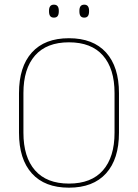

<svg xmlns="http://www.w3.org/2000/svg" viewBox="-20 -816 606 844"><path d="M283 9Q176.5 9 120 -53.8Q63.5 -116.5 63.5 -232.5V-406.5Q63.5 -522.5 120 -585.2Q176.5 -648 283 -648Q389.5 -648 446.2 -585.2Q503 -522.5 503 -406.5V-232.5Q503 -116.5 446.2 -53.8Q389.5 9 283 9ZM283 -9Q381.5 -9 432.5 -67.2Q483.5 -125.5 483.5 -232.5V-407Q483.5 -514 432.5 -572Q381.5 -630 283 -630Q185 -630 134 -572Q83 -514 83 -407V-232.5Q83 -125.5 134 -67.2Q185 -9 283 -9ZM217 -738.5Q206 -738.5 200.8 -745.2Q195.5 -752 195.5 -766V-769Q195.5 -782 200.8 -788.8Q206 -795.5 217 -795.5Q228 -795.5 233.2 -788.8Q238.5 -782 238.5 -769V-766Q238.5 -752 233.2 -745.2Q228 -738.5 217 -738.5ZM350.5 -738.5Q339.5 -738.5 334.2 -745.2Q329 -752 329 -766V-769Q329 -782 334.2 -788.8Q339.5 -795.5 350.5 -795.5Q361 -795.5 366.2 -788.8Q371.5 -782 371.5 -769V-766Q371.5 -752 366.2 -745.2Q361 -738.5 350.5 -738.5Z"/></svg>

Font: Anek Devanagari Thin
Style: Regular
Weight: 250
Designer: Kailash Malviya (Devanagari) & Yesha Goshar (Latin)
Foundry: Ek Type
Version: Version 1.003